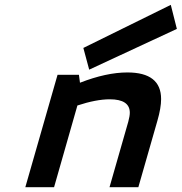

<svg xmlns="http://www.w3.org/2000/svg" viewBox="-20 -783 760 803"><path d="M220.7 -470.2H310.1L314.5 -437Q424.8 -480 512.7 -480Q653.8 -480 653.8 -368.7Q653.8 -331.5 638.2 -277.8L558.6 0H438L516.6 -274.4Q522.9 -297.9 522.9 -311.5Q522.9 -367.7 439 -367.7Q382.3 -367.7 303.7 -341.8L206.1 0H85.9ZM694.3 -762.7 719.7 -662.1 353 -491.7 328.6 -582.5Z"/></svg>

Font: Cantarell
Style: Bold Italic
Weight: 700
Italic angle: -16°
Designer: Dave Crossland
Version: Version 1.004